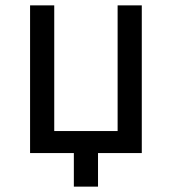

<svg xmlns="http://www.w3.org/2000/svg" viewBox="-20 -570 640 715"><path d="M255 125V0H92V-550H182V-82H418V-550H508V0H345V125Z"/></svg>

Font: Pitagon Sans Mono
Style: Regular
Weight: 400
Monospace: yes
Designer: Travis Tran
Foundry: Pitagon
Version: Version 1.001;gftools[0.9.26]